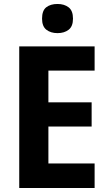

<svg xmlns="http://www.w3.org/2000/svg" viewBox="-20 -948 546 968"><path d="M457 0H77V-714H457V-592H224V-432H442V-310H224V-124H457ZM270 -928Q304 -928 326 -911Q348 -894 348 -854Q348 -815 326 -798Q304 -781 270 -781Q236 -781 214 -798Q192 -815 192 -854Q192 -895 213.5 -911.5Q235 -928 270 -928Z"/></svg>

Font: Noto Sans Lao UI SemCond
Style: Bold
Weight: 700
Width: 4
Designer: Monotype Design Team
Foundry: Monotype Imaging Inc.
Version: Version 2.000; ttfautohint (v1.8.4.7-5d5b)